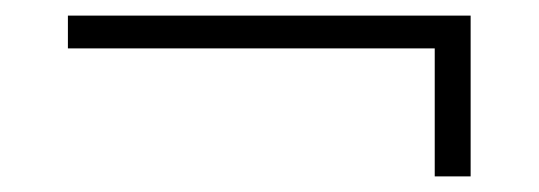

<svg xmlns="http://www.w3.org/2000/svg" viewBox="-20 -351 690 246"><path d="M537 -125V-331H583V-125ZM67 -289V-331H583V-289Z"/></svg>

Font: Azeret Mono Thin Thin
Style: Regular
Weight: 250
Version: Version 1.002